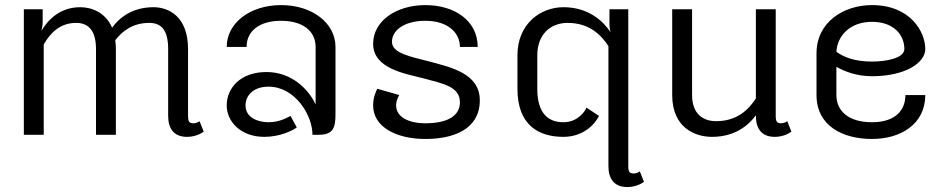

<svg xmlns="http://www.w3.org/2000/svg" viewBox="-20 -537 3782 765"><path d="M791.7 -12.5 775 -54.2C770 -50.8 762.5 -45.8 750 -45.8C733.3 -45.8 729.2 -54.2 729.2 -75V-341.7C729.2 -471.7 651.7 -508.3 591.7 -508.3C505 -508.3 453.3 -464.2 426.7 -426.7C400 -488.3 344.2 -508.3 300 -508.3C218.3 -508.3 170.8 -457.5 145 -414.2C147.5 -424.2 150 -436.7 150 -450V-500H75V0H154.2V-360C179.2 -403.3 217.5 -445.8 283.3 -445.8C332.5 -445.8 362.5 -415 362.5 -341.7V0H441.7V-341.7C441.7 -354.2 440.8 -365.8 439.2 -376.7C466.7 -412.5 508.3 -445.8 575 -445.8C624.2 -445.8 650 -415 650 -341.7V-75C650 -23.3 674.2 8.3 725 8.3C759.2 8.3 782.5 -5.8 791.7 -12.5Z M1225 0H1250C1309.2 0 1316.7 -30 1316.7 -83.3V-350C1316.7 -445 1224.2 -516.7 1100 -516.7C975.8 -516.7 883.3 -445 883.3 -350H962.5C962.5 -415 1015.8 -454.2 1100 -454.2C1184.2 -454.2 1237.5 -415 1237.5 -350V-120.8C1211.7 -177.5 1145 -250 1041.7 -250C938.3 -250 883.3 -186.7 883.3 -116.7C883.3 -54.2 937.5 8.3 1033.3 8.3C1094.2 8.3 1144.2 -15.8 1162.5 -29.2L1137.5 -75C1120 -65.8 1090.8 -50 1050 -50C1005.8 -50 958.3 -69.2 958.3 -116.7C958.3 -157.5 990 -191.7 1050 -191.7C1155 -191.7 1225 -79.2 1225 0Z M1675 -516.7C1558.3 -516.7 1466.7 -453.3 1466.7 -362.5C1466.7 -262.5 1596.7 -243.3 1666.7 -225C1747.5 -203.3 1812.5 -191.7 1812.5 -129.2C1812.5 -73.3 1759.2 -45.8 1675 -45.8C1606.7 -45.8 1558.3 -71.7 1558.3 -116.7C1558.3 -131.7 1562.5 -144.2 1570.8 -158.3L1483.3 -183.3C1477.5 -171.7 1466.7 -149.2 1466.7 -116.7C1466.7 -32.5 1556.7 16.7 1675 16.7C1784.2 16.7 1891.7 -20 1891.7 -137.5C1891.7 -243.3 1779.2 -268.3 1691.7 -291.7C1615.8 -311.7 1541.7 -324.2 1541.7 -370.8C1541.7 -415 1589.2 -454.2 1675 -454.2C1760.8 -454.2 1812.5 -409.2 1812.5 -350H1883.3C1883.3 -454.2 1791.7 -516.7 1675 -516.7Z M2408.3 -500V-441.7C2408.3 -429.2 2410 -418.3 2412.5 -409.2C2383.3 -452.5 2325 -508.3 2225 -508.3C2133.3 -508.3 2041.7 -441.7 2041.7 -316.7V-183.3C2041.7 -39.2 2125 8.3 2225 8.3C2302.5 8.3 2349.2 -40 2366.7 -75L2316.7 -108.3C2310 -90.8 2280 -50 2225 -50C2160 -50 2120.8 -90 2120.8 -183.3V-316.7C2120.8 -398.3 2171.7 -445.8 2241.7 -445.8C2327.5 -445.8 2375 -398.3 2404.2 -353.3V125C2404.2 176.7 2428.3 208.3 2479.2 208.3C2513.3 208.3 2536.7 194.2 2545.8 187.5L2529.2 145.8C2524.2 149.2 2516.7 154.2 2504.2 154.2C2487.5 154.2 2483.3 145.8 2483.3 125V-500Z M3133.3 -12.5 3116.7 -54.2C3111.7 -50.8 3104.2 -45.8 3091.7 -45.8C3075 -45.8 3070.8 -54.2 3070.8 -75V-500H2991.7V-145C2963.3 -100.8 2917.5 -54.2 2833.3 -54.2C2779.2 -54.2 2737.5 -85 2737.5 -158.3V-500H2658.3V-158.3C2658.3 -28.3 2749.2 8.3 2816.7 8.3C2907.5 8.3 2961.7 -36.7 2991.7 -77.5V-75C2991.7 -23.3 3015.8 8.3 3066.7 8.3C3100.8 8.3 3124.2 -5.8 3133.3 -12.5Z M3454.2 -516.7C3340.8 -516.7 3233.3 -448.3 3233.3 -325V-158.3C3233.3 -35 3338.3 16.7 3454.2 16.7C3570 16.7 3666.7 -43.3 3666.7 -158.3H3587.5C3587.5 -100.8 3550.8 -50 3454.2 -50C3357.5 -50 3312.5 -97.5 3312.5 -158.3V-270.8C3345.8 -251.7 3394.2 -233.3 3454.2 -233.3C3588.3 -233.3 3666.7 -287.5 3666.7 -341.7C3666.7 -410 3607.5 -516.7 3454.2 -516.7ZM3312.5 -330.8C3315.8 -391.7 3364.2 -450 3454.2 -450C3543.3 -450 3583.3 -395.8 3583.3 -341.7C3583.3 -305 3510.8 -291.7 3454.2 -291.7C3385.8 -291.7 3341.7 -309.2 3312.5 -330.8Z"/></svg>

Font: BoonHome
Style: Book
Weight: 400
Designer: Sungsit Sawaiwan
Foundry: Sungsit Sawaiwan
Version: Version 0.2